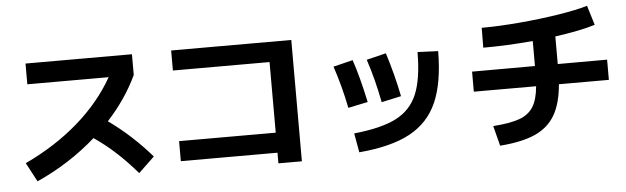

<svg xmlns="http://www.w3.org/2000/svg" viewBox="-48 -900 3552 1090"><g transform="rotate(-5 1728.5 -355.0)"><path d="M582.5 -562.5H119.1V-680.7H725.6V-562.5Q663.6 -430.7 556.2 -313.5Q686.5 -221.2 798.8 -91.8L708 -4.9Q648.4 -74.2 590.3 -127.4Q532.2 -180.7 466.8 -225.6Q315.9 -92.3 128.9 -8.8L71.3 -117.2Q244.6 -198.7 374.5 -311.8Q504.4 -424.8 582.5 -562.5Z M1500 -51.8H949.2V-166H1500V-568.4H949.2V-682.6H1633.8V8.8H1500Z M2341.8 -551.8 2459 -546.9Q2458 -366.2 2409.2 -255.6Q2360.4 -145 2252.9 -87.2Q2145.5 -29.3 1962.9 -13.7L1943.4 -123Q2099.1 -138.7 2184.1 -182.1Q2269 -225.6 2305.2 -312.3Q2341.3 -398.9 2341.8 -551.8ZM1859.4 -510.7 1970.7 -538.1Q2002.9 -444.8 2035.2 -293.9L1922.9 -270.5Q1897.9 -396.5 1859.4 -510.7ZM2050.8 -533.2 2162.1 -560.5Q2202.1 -434.1 2226.6 -310.5L2114.3 -286.1Q2089.4 -417 2050.8 -533.2Z M2995.6 -299.8H2640.6V-414.1L2999 -414.6V-557.1Q2851.6 -543.9 2715.8 -543.9L2716.8 -657.2Q2813 -657.2 2930.2 -667.2Q3047.4 -677.2 3153.3 -693.8Q3259.3 -710.4 3323.2 -729.5L3357.4 -618.2Q3274.9 -592.3 3128.9 -571.8V-414.6L3410.2 -415V-299.8H3125.5Q3116.2 -190.4 3077.4 -124.3Q3038.6 -58.1 2962.9 -24.4Q2887.2 9.3 2762.7 18.6L2733.4 -95.7Q2830.1 -102.5 2883.3 -121.8Q2936.5 -141.1 2962.6 -182.4Q2988.8 -223.6 2995.6 -299.8Z"/></g></svg>

Font: Pretendard GOV
Style: Bold
Weight: 700
Designer: Base glyphs from Inter by Rasmus Andersson; Hangeul glyphs from Noto Sans CJK(Source Han Sans) by Jang Soo-young and Kan
Foundry: Kil Hyung-jin
Version: Version 1.309